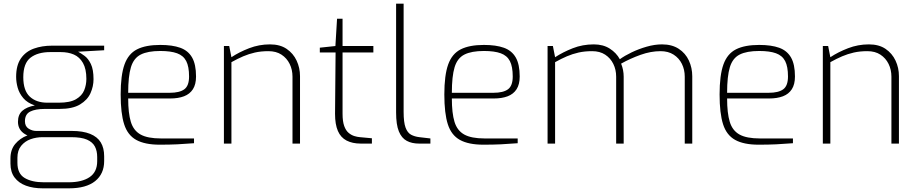

<svg xmlns="http://www.w3.org/2000/svg" viewBox="-20 -783 5005 1047"><path d="M213 244Q161 244 121.5 229.5Q82 215 59.5 185Q37 155 37 109V81Q37 33 63 2Q89 -29 128 -44Q167 -59 207 -59L213 -35Q178 -35 147 -24Q116 -13 95.5 12Q75 37 75 77V105Q75 164 114.5 187.5Q154 211 219 211H354Q427 211 468.5 183Q510 155 510 96V73Q510 40 497.5 16Q485 -8 454.5 -21.5Q424 -35 367 -35H183Q137 -35 107.5 -57.5Q78 -80 78 -119Q78 -158 102 -179Q126 -200 170 -208Q129 -222 107 -248Q85 -274 76.5 -304.5Q68 -335 68 -364Q68 -427 94 -464.5Q120 -502 164.5 -518Q209 -534 264 -534H548V-509L406 -501Q421 -493 441 -478.5Q461 -464 475.5 -434Q490 -404 490 -351Q490 -312 473.5 -275Q457 -238 416.5 -213.5Q376 -189 304 -189H224Q173 -189 144.5 -174.5Q116 -160 116 -122Q116 -94 136 -81.5Q156 -69 177 -69H371Q432 -69 471.5 -53Q511 -37 529.5 -6.5Q548 24 548 69V95Q548 165 499 204.5Q450 244 356 244ZM238 -223H300Q362 -223 394.5 -242Q427 -261 439 -290.5Q451 -320 451 -353Q451 -407 432.5 -439.5Q414 -472 383 -485.5Q352 -499 311 -499H254Q186 -499 146.5 -468.5Q107 -438 107 -362Q107 -289 142.5 -256Q178 -223 238 -223Z M851 6Q770 6 723 -20Q676 -46 657 -105.5Q638 -165 638 -268Q638 -373 659 -431.5Q680 -490 727.5 -514Q775 -538 854 -538Q920 -538 963 -522.5Q1006 -507 1027.5 -469.5Q1049 -432 1049 -366Q1049 -323 1032 -296.5Q1015 -270 983.5 -258Q952 -246 908 -246H679Q679 -166 693.5 -118.5Q708 -71 746.5 -49.5Q785 -28 858 -28H1038V-2Q989 2 946.5 4Q904 6 851 6ZM679 -277H906Q959 -277 985 -296Q1011 -315 1011 -366Q1011 -420 995.5 -450Q980 -480 945.5 -492.5Q911 -505 854 -505Q786 -505 747.5 -485.5Q709 -466 694 -416.5Q679 -367 679 -277Z M1201 0V-532H1230L1242 -471Q1284 -499 1338.5 -520Q1393 -541 1452 -541Q1507 -541 1543 -516.5Q1579 -492 1597.5 -452.5Q1616 -413 1616 -368V0H1575V-365Q1575 -403 1559.5 -434.5Q1544 -466 1515 -485Q1486 -504 1444 -504Q1403 -504 1370 -496.5Q1337 -489 1306.5 -476Q1276 -463 1242 -444V0Z M1947 0Q1902 0 1870 -16.5Q1838 -33 1822.5 -69Q1807 -105 1807 -162L1810 -497H1724V-523L1809 -532L1818 -681H1848V-532H2016V-497H1848V-163Q1848 -121 1857 -96Q1866 -71 1881 -58.5Q1896 -46 1912.5 -41Q1929 -36 1943 -35L2008 -29V0Z M2265 0Q2226 0 2198 -15Q2170 -30 2155 -66.5Q2140 -103 2140 -170V-763H2181V-173Q2181 -116 2191.5 -87.5Q2202 -59 2221.5 -48.5Q2241 -38 2267 -35L2327 -28V0Z M2616 6Q2535 6 2488 -20Q2441 -46 2422 -105.5Q2403 -165 2403 -268Q2403 -373 2424 -431.5Q2445 -490 2492.5 -514Q2540 -538 2619 -538Q2685 -538 2728 -522.5Q2771 -507 2792.5 -469.5Q2814 -432 2814 -366Q2814 -323 2797 -296.5Q2780 -270 2748.5 -258Q2717 -246 2673 -246H2444Q2444 -166 2458.5 -118.5Q2473 -71 2511.5 -49.5Q2550 -28 2623 -28H2803V-2Q2754 2 2711.5 4Q2669 6 2616 6ZM2444 -277H2671Q2724 -277 2750 -296Q2776 -315 2776 -366Q2776 -420 2760.5 -450Q2745 -480 2710.5 -492.5Q2676 -505 2619 -505Q2551 -505 2512.5 -485.5Q2474 -466 2459 -416.5Q2444 -367 2444 -277Z M2966 0V-532H2995L3007 -471Q3050 -499 3103.5 -520Q3157 -541 3218 -541Q3269 -541 3305 -518Q3341 -495 3360 -460Q3386 -479 3424.5 -497.5Q3463 -516 3506.5 -528.5Q3550 -541 3590 -541Q3644 -541 3681 -517Q3718 -493 3736.5 -453Q3755 -413 3755 -367V0H3714V-365Q3714 -403 3698.5 -434.5Q3683 -466 3653.5 -485Q3624 -504 3582 -504Q3529 -504 3473 -484Q3417 -464 3367 -436Q3374 -419 3377.5 -401Q3381 -383 3381 -365V0H3340V-365Q3340 -403 3324.5 -434.5Q3309 -466 3280 -485Q3251 -504 3209 -504Q3168 -504 3135 -496.5Q3102 -489 3071.5 -476Q3041 -463 3007 -444V0Z M4117 6Q4036 6 3989 -20Q3942 -46 3923 -105.5Q3904 -165 3904 -268Q3904 -373 3925 -431.5Q3946 -490 3993.5 -514Q4041 -538 4120 -538Q4186 -538 4229 -522.5Q4272 -507 4293.5 -469.5Q4315 -432 4315 -366Q4315 -323 4298 -296.5Q4281 -270 4249.5 -258Q4218 -246 4174 -246H3945Q3945 -166 3959.5 -118.5Q3974 -71 4012.5 -49.5Q4051 -28 4124 -28H4304V-2Q4255 2 4212.5 4Q4170 6 4117 6ZM3945 -277H4172Q4225 -277 4251 -296Q4277 -315 4277 -366Q4277 -420 4261.5 -450Q4246 -480 4211.5 -492.5Q4177 -505 4120 -505Q4052 -505 4013.5 -485.5Q3975 -466 3960 -416.5Q3945 -367 3945 -277Z M4467 0V-532H4496L4508 -471Q4550 -499 4604.5 -520Q4659 -541 4718 -541Q4773 -541 4809 -516.5Q4845 -492 4863.5 -452.5Q4882 -413 4882 -368V0H4841V-365Q4841 -403 4825.5 -434.5Q4810 -466 4781 -485Q4752 -504 4710 -504Q4669 -504 4636 -496.5Q4603 -489 4572.5 -476Q4542 -463 4508 -444V0Z"/></svg>

Font: Exo Thin ExtraLight
Style: Regular
Weight: 250
Version: Version 2.000